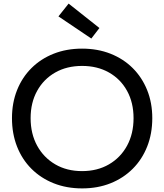

<svg xmlns="http://www.w3.org/2000/svg" viewBox="-20 -1034 912 1066"><path d="M361 -1014 532 -878.5 487 -820 304.5 -943ZM436 12Q349.5 12 278 -16.5Q206.5 -45 154.5 -97Q102.5 -149 74.5 -220.5Q46.5 -292 46.5 -378Q46.5 -463 74.8 -533.8Q103 -604.5 154.8 -656Q206.5 -707.5 278 -735.8Q349.5 -764 435.5 -764Q522 -764 593.5 -735.8Q665 -707.5 716.8 -656Q768.5 -604.5 797 -533.8Q825.5 -463 825.5 -378Q825.5 -292 797.2 -220.5Q769 -149 717 -97Q665 -45 593.8 -16.5Q522.5 12 436 12ZM435.5 -84Q520.5 -84 585 -121.5Q649.5 -159 685.5 -225.2Q721.5 -291.5 721.5 -378Q721.5 -464 685.5 -529.5Q649.5 -595 585 -631.5Q520.5 -668 436 -668Q351 -668 286.8 -631.5Q222.5 -595 186.2 -529.5Q150 -464 150 -378Q150 -291.5 186.2 -225.2Q222.5 -159 286.8 -121.5Q351 -84 435.5 -84Z"/></svg>

Font: Hepta Slab Medium
Style: Regular
Weight: 500
Designer: Michael LaGattuta
Foundry: Michael LaGattuta
Version: Version 1.102